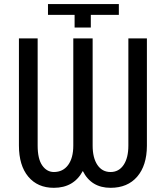

<svg xmlns="http://www.w3.org/2000/svg" viewBox="-20 -896 795 926"><path d="M688.5 -710.9H599.1V-193.8C599.1 -154.5 591.5 -123.4 576.2 -100.6C560.9 -77.8 539.9 -66.4 513.2 -66.4C486.2 -66.4 465 -77.8 449.7 -100.6C434.4 -123.4 426.8 -154.5 426.8 -193.8V-710.9H333.5V-193.8C333.5 -154.1 325.2 -123 308.6 -100.3C292 -77.7 269 -66.4 239.7 -66.4C217.3 -66.4 198.6 -76.9 183.8 -97.9C169 -118.9 161.6 -150.9 161.6 -193.8V-710.9H71.3V-194.3C71.3 -130.2 86.3 -80.2 116.2 -44.2C146.2 -8.2 187.3 9.8 239.7 9.8C303.9 9.8 350.4 -17.3 379.4 -71.3C406.4 -17.3 451 9.8 513.2 9.8C567.9 9.8 610.7 -8.1 641.6 -43.9C672.5 -79.8 688.2 -129.2 688.5 -192.4ZM211.4 -824.2H339.8V-763.2H418V-824.2H553.2V-876.5H211.4Z"/></svg>

Font: Roboto Condensed
Style: Regular
Weight: 400
Designer: Google
Version: Version 2.134; 2016